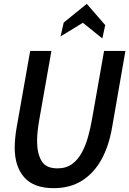

<svg xmlns="http://www.w3.org/2000/svg" viewBox="-20 -965 672 999"><path d="M259 14Q156 14 106.2 -42.2Q56.5 -98.5 56.5 -197.5Q56.5 -218.5 59 -245.5Q61.5 -272.5 66 -298L137 -700H247.5L184.5 -343Q178.5 -308.5 175.8 -282.2Q173 -256 173 -229Q173 -168.5 195.5 -128.8Q218 -89 279 -89Q325 -89 356 -112.2Q387 -135.5 407 -173.5Q427 -211.5 439 -256Q451 -300.5 458.5 -343L521.5 -700H632.5L562.5 -298Q546 -203.5 506.8 -133.2Q467.5 -63 405.8 -24.5Q344 14 259 14ZM295 -775.5 311.5 -847.5 431.5 -945 527.5 -834.5 512.5 -765 411 -846.5Z"/></svg>

Font: Cabin Condensed SemiBold
Style: Italic
Weight: 600
Width: 3
Italic angle: -10°
Designer: Pablo Impallari
Foundry: Pablo Impallari. http://www.impallari.com Igino Marini. http://www.ikern.com
Version: Version 3.001; ttfautohint (v1.8.3)